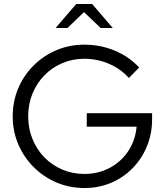

<svg xmlns="http://www.w3.org/2000/svg" viewBox="-20 -936 828 967"><path d="M406 11Q330 11 264.5 -17Q199 -45 149.5 -94.5Q100 -144 72 -209.5Q44 -275 44 -350Q44 -425 71.5 -490.5Q99 -556 148.5 -605.5Q198 -655 263.5 -683Q329 -711 405 -711Q486 -711 558 -681Q630 -651 681 -596L629 -543Q589 -589 529.5 -614.5Q470 -640 405 -640Q345 -640 293.5 -618Q242 -596 203.5 -556.5Q165 -517 143.5 -464.5Q122 -412 122 -350Q122 -289 143.5 -236Q165 -183 203.5 -143.5Q242 -104 293.5 -82Q345 -60 405 -60Q476 -60 533.5 -91Q591 -122 626.5 -176Q662 -230 668 -298H417V-366H746V-335Q746 -262 720 -199Q694 -136 648 -89Q602 -42 540 -15.5Q478 11 406 11ZM487 -795 403 -875 320 -795H260L364 -916H444L548 -795Z"/></svg>

Font: Red Hat Display VF
Style: Regular
Weight: 300
Designer: Pentagram, MCKL
Foundry: Pentagram, MCKL
Version: Version 1.023